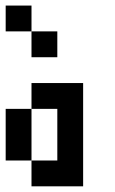

<svg xmlns="http://www.w3.org/2000/svg" viewBox="-20 -656 404 676"><path d="M181.8 -363.6H272.7V-272.7H181.8ZM181.8 -272.7H272.7V-181.8H181.8ZM181.8 -181.8H272.7V-90.9H181.8ZM181.8 -90.9H272.7V0H181.8ZM90.9 -363.6H181.8V-272.7H90.9ZM90.9 -90.9H181.8V0H90.9ZM0 -272.7H90.9V-181.8H0ZM0 -181.8H90.9V-90.9H0ZM0 -636.4H90.9V-545.5H0ZM90.9 -545.5H181.8V-454.5H90.9Z"/></svg>

Font: Micro 5
Style: Regular
Weight: 400
Designer: Sarah Cadigan-Fried
Version: Version 1.000; ttfautohint (v1.8.4.7-5d5b)